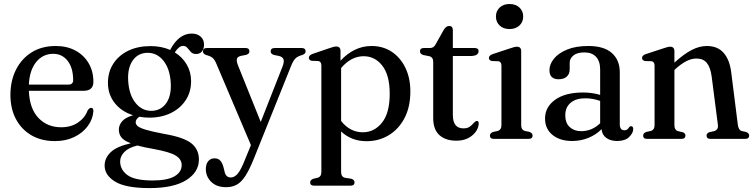

<svg xmlns="http://www.w3.org/2000/svg" viewBox="-20 -693 3762 958"><path d="M446 -285Q446 -240 397.5 -240H124Q127.5 -151 171.8 -104.5Q216 -58 285.5 -58Q335 -58 369.8 -82Q404.5 -106 417.5 -142.5Q426.5 -155 434.5 -155Q446.5 -154.5 446 -138Q443 -98 418 -64Q393 -30 350.8 -9.5Q308.5 11 254 11Q186.5 11 136.8 -18Q87 -47 59.5 -98.8Q32 -150.5 32 -219.5Q32 -289.5 59.5 -344.8Q87 -400 137.8 -431.8Q188.5 -463.5 258.5 -463.5Q314.5 -463.5 356.8 -440.5Q399 -417.5 422.5 -377.2Q446 -337 446 -285ZM245.5 -424.5Q194 -424.5 160.8 -383.8Q127.5 -343 124 -271H321.5Q345 -271 345 -293Q345 -354.5 317.5 -389.5Q290 -424.5 245.5 -424.5Z M798.5 -25Q895.5 -8.5 934 21.5Q972.5 51.5 972.5 103Q972.5 166 909.2 205.8Q846 245.5 726 245.5Q607.5 245.5 554.8 213.5Q502 181.5 502 133Q502 96 532 66.8Q562 37.5 632.5 22Q597.5 8.5 585.2 -8Q573 -24.5 573 -46Q573 -68 588.8 -87.2Q604.5 -106.5 644 -118Q585.5 -136.5 552 -179.5Q518.5 -222.5 518.5 -279.5Q518.5 -333.5 545.2 -375Q572 -416.5 619.8 -439.8Q667.5 -463 731 -463Q785 -463 829 -444L829.5 -445Q872.5 -525.5 936.5 -525.5Q964 -525.5 981 -510.5Q998 -495.5 998 -470.5Q998 -449 987.5 -436.2Q977 -423.5 958.5 -423.5Q941.5 -423.5 932.2 -433.8Q923 -444 915 -454Q907 -464 893 -464Q873.5 -464 852 -431.5Q890.5 -408 912 -370.5Q933.5 -333 933.5 -288Q933.5 -234 906.5 -193Q879.5 -152 832.5 -129Q785.5 -106 725.5 -106Q699.5 -106 675 -110.5Q657 -98 657 -83Q657 -72.5 667 -63.8Q677 -55 707.2 -45.8Q737.5 -36.5 798.5 -25ZM714 -429.5Q667.5 -428 641.8 -390.5Q616 -353 619.5 -291Q623.5 -220.5 656 -179.8Q688.5 -139 737.5 -140Q784 -141.5 809.8 -178.8Q835.5 -216 832 -279Q828 -349 795.8 -389.8Q763.5 -430.5 714 -429.5ZM579.5 112.5Q579.5 154 616.2 180.8Q653 207.5 741 207.5Q814.5 207.5 850.5 186.8Q886.5 166 886.5 130.5Q886.5 102 857.2 83.5Q828 65 744.5 50Q697.5 42 665.5 33Q622 43.5 600.8 65Q579.5 86.5 579.5 112.5Z M1203 102 1232 31 1060 -374Q1051 -396 1040 -404.8Q1029 -413.5 1008.5 -418.5Q992.5 -424.5 992.5 -436.5Q992.5 -453.5 1013 -453.5H1204.5Q1224.5 -453.5 1224.5 -436.5Q1224.5 -424 1207.5 -419L1183.5 -414.5Q1165 -410.5 1162 -399.2Q1159 -388 1168 -365.5L1281 -84.5L1389.5 -360.5Q1399 -385 1394.5 -397.2Q1390 -409.5 1371 -414L1348 -418.5Q1330.5 -423.5 1330.5 -436.5Q1330.5 -453.5 1351.5 -453.5H1484.5Q1505 -453.5 1505 -436.5Q1505 -425 1489.5 -419Q1466.5 -413 1455 -402.2Q1443.5 -391.5 1433 -365.5L1246.5 99Q1225 152.5 1205.2 183.5Q1185.5 214.5 1162.5 227.8Q1139.5 241 1108 241Q1061 241 1034 214.5Q1007 188 1007 150.5Q1007 126 1018.8 111.5Q1030.5 97 1050.5 97Q1069 97 1079.2 108.5Q1089.5 120 1095 141L1099.5 158.5Q1105 192.5 1131.5 192.5Q1150.5 192.5 1166.8 172.8Q1183 153 1203 102Z M1679 -438.5V-390Q1711.5 -425.5 1750.5 -444.5Q1789.5 -463.5 1834 -463.5Q1890.5 -463.5 1934 -435Q1977.5 -406.5 2002.5 -355.2Q2027.5 -304 2027.5 -236.5Q2027.5 -159 1998.2 -103.5Q1969 -48 1919.5 -18.2Q1870 11.5 1809 11.5Q1733.5 11.5 1682 -37V164.5Q1682 189.5 1701 194L1733.5 199Q1749 204.5 1749 217Q1749 233.5 1728.5 233.5H1548Q1527.5 233.5 1527.5 217Q1527.5 205 1543.5 199L1564.5 194Q1583.5 189 1583.5 165V-366Q1583.5 -386 1568 -388.5L1535.5 -389.5Q1521 -393 1521 -405Q1521 -417 1539.5 -424L1621.5 -452Q1646 -461 1657.5 -461Q1679 -461 1679 -438.5ZM1794.5 -412.5Q1732 -412.5 1682 -353.5V-89.5Q1726 -33 1790.5 -33Q1847.5 -33 1886 -81Q1924.5 -129 1924.5 -225Q1924.5 -317.5 1887.8 -365Q1851 -412.5 1794.5 -412.5Z M2122 -412.5 2092 -418.5Q2075.5 -423.5 2075.5 -437Q2075.5 -453.5 2095 -453.5H2126.5Q2145 -453.5 2154.5 -473.5L2193.5 -543Q2205.5 -563.5 2221 -563.5Q2239.5 -563.5 2239.5 -542.5V-453.5H2347.5Q2368 -453.5 2368 -438Q2368 -413.5 2327 -413.5H2239.5V-119.5Q2239.5 -52.5 2292.5 -52.5Q2311.5 -52.5 2322.8 -60.2Q2334 -68 2341.5 -77Q2349 -86 2357 -89.5Q2370 -91 2368.5 -73.5Q2365 -40 2334.2 -15.5Q2303.5 9 2257 9Q2203 9 2172.2 -19Q2141.5 -47 2141.5 -104V-384.5Q2141.5 -407.5 2122 -412.5Z M2522 -548Q2492 -548 2473.2 -565.5Q2454.5 -583 2454.5 -610.5Q2454.5 -638 2473.2 -655.5Q2492 -673 2522 -673Q2553 -673 2571.8 -655.5Q2590.5 -638 2590.5 -610.5Q2590.5 -583 2571.5 -565.5Q2552.5 -548 2522 -548ZM2580.5 -437.5V-69Q2580.5 -45 2599.5 -39.5L2621.5 -35Q2637.5 -29 2637.5 -16.5Q2637.5 0 2616.5 0H2445Q2424.5 0 2424.5 -16.5Q2424.5 -28.5 2440 -34.5L2463 -39.5Q2482 -45 2482 -69V-365Q2482 -385 2466.5 -387.5L2434 -388.5Q2419.5 -392 2419.5 -404Q2419.5 -416.5 2438 -423L2523 -451Q2548.5 -460 2559 -460Q2580.5 -460 2580.5 -437.5Z M2699.5 -101.5Q2699.5 -159 2749.8 -195.2Q2800 -231.5 2890 -231.5Q2914 -231.5 2935.2 -228.2Q2956.5 -225 2974.5 -219.5V-346Q2974.5 -387.5 2954 -409.5Q2933.5 -431.5 2896 -431.5Q2859.5 -431.5 2841 -416.2Q2822.5 -401 2822.5 -379.5V-347.5Q2822.5 -324 2808 -310.8Q2793.5 -297.5 2767.5 -297.5Q2721.5 -297.5 2721.5 -343Q2721.5 -372.5 2744 -400.2Q2766.5 -428 2809.8 -445.8Q2853 -463.5 2915.5 -463.5Q2994 -463.5 3033.2 -428.2Q3072.5 -393 3072.5 -332V-73Q3072.5 -43 3095.5 -43Q3104.5 -43 3109.8 -47Q3115 -51 3118 -57Q3123.5 -63.5 3128 -63.5Q3139.5 -63.5 3139.5 -49Q3139.5 -29 3119 -9.2Q3098.5 10.5 3060 10.5Q3026 10.5 3005 -5Q2984 -20.5 2981.5 -48.5Q2953.5 -20 2915.2 -4.8Q2877 10.5 2834.5 10.5Q2774 10.5 2736.8 -19.8Q2699.5 -50 2699.5 -101.5ZM2800.5 -118Q2800.5 -79 2822.8 -58.8Q2845 -38.5 2879.5 -38.5Q2934 -38.5 2974.5 -78V-189.5Q2957.5 -195.5 2939.2 -199Q2921 -202.5 2900 -202.5Q2853.5 -202.5 2827 -180Q2800.5 -157.5 2800.5 -118Z M3345 -437.5V-380.5Q3393 -424 3431.5 -443.8Q3470 -463.5 3506.5 -463.5Q3561 -463.5 3591 -428.8Q3621 -394 3628.5 -332L3661.5 -70.5Q3664.5 -44 3682 -39L3703 -34.5Q3718 -28.5 3718 -16.5Q3718 0 3697.5 0H3525Q3505.5 0 3505.5 -17Q3505.5 -28 3519.5 -33.5L3542.5 -38.5Q3565 -44.5 3562 -70L3531 -310.5Q3525 -356.5 3507 -378.8Q3489 -401 3455 -401Q3431.5 -401 3406.5 -388.8Q3381.5 -376.5 3351.5 -350L3345 -343.5V-69Q3345 -44 3363.5 -38.5L3386 -33.5Q3400 -28.5 3400 -17Q3400 0 3380 0H3209Q3189 0 3189 -16.5Q3189 -28.5 3204 -34.5L3227 -39.5Q3246 -45 3246 -69V-365Q3246 -385 3231 -387.5L3198 -388.5Q3183.5 -392 3183.5 -404Q3183.5 -416.5 3202 -423L3287.5 -451Q3313 -460 3323.5 -460Q3345 -460 3345 -437.5Z"/></svg>

Font: Fraunces 72pt Soft
Style: Regular
Weight: 400
Version: Version 1.000;[b76b70a41]